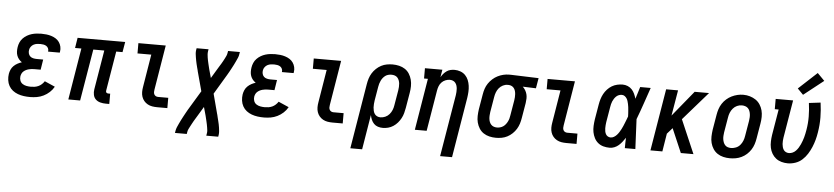

<svg xmlns="http://www.w3.org/2000/svg" viewBox="-51 -1106 7103 1636"><g transform="rotate(5 3500.0 -288.0)"><path d="M218 8Q191 8 164.5 4.5Q138 1 113.5 -8Q89 -17 69 -32.5Q49 -48 36.5 -70.5Q24 -93 20.5 -119.5Q17 -146 21 -173Q24 -191 32 -209.5Q40 -228 54.5 -242Q69 -256 86.5 -265.5Q104 -275 123 -281Q108 -291 97 -304.5Q86 -318 80 -334.5Q74 -351 73.5 -369.5Q73 -388 76 -407Q79 -427 87.5 -447Q96 -467 111.5 -483Q127 -499 146 -510Q165 -521 185 -527Q205 -533 226 -535.5Q247 -538 267 -538Q289 -538 311 -535.5Q333 -533 353.5 -526.5Q374 -520 391.5 -509Q409 -498 421 -481Q433 -464 438 -442.5Q443 -421 439 -399Q439 -397 438.5 -395Q438 -393 437 -391H337Q337 -392 337.5 -393Q338 -394 338 -394Q340 -408 334 -420Q328 -432 317.5 -438.5Q307 -445 293.5 -447.5Q280 -450 267 -450Q252 -450 237.5 -448Q223 -446 209.5 -439Q196 -432 186.5 -419Q177 -406 175 -392Q172 -376 176 -361Q180 -346 190.5 -336.5Q201 -327 216 -323.5Q231 -320 247 -320H302L288 -232H232Q220 -232 208.5 -230.5Q197 -229 185.5 -226Q174 -223 163 -217.5Q152 -212 142.5 -203.5Q133 -195 128 -184Q123 -173 121 -162Q118 -142 124.5 -124.5Q131 -107 146 -97Q161 -87 180 -83.5Q199 -80 218 -80Q234 -80 250 -82.5Q266 -85 281.5 -92Q297 -99 310 -111Q323 -123 332 -137L421 -98Q406 -71 383 -50Q360 -29 332.5 -15.5Q305 -2 276 3Q247 8 218 8Z M866 8Q842 8 819 2Q796 -4 780 -19Q764 -34 759 -57.5Q754 -81 758 -105L814 -442H720L646 0H545L618 -442H564L578 -530H985L970 -442H916L860 -105Q859 -100 859.5 -95Q860 -90 863 -86.5Q866 -83 870.5 -81.5Q875 -80 880 -80H896V8Z M1305 0Q1283 0 1262 -3.5Q1241 -7 1223 -17Q1205 -27 1192 -42.5Q1179 -58 1172.5 -77.5Q1166 -97 1166 -118.5Q1166 -140 1170 -162L1216 -442H1098V-530H1332L1269 -148Q1267 -137 1267 -126.5Q1267 -116 1271.5 -107Q1276 -98 1285 -93Q1294 -88 1305 -88H1392V0Z M1475 205 1478 187Q1481 170 1487.5 154.5Q1494 139 1501.5 123.5Q1509 108 1516.5 92.5Q1524 77 1532.5 62Q1541 47 1549 31.5Q1557 16 1566 1L1668 -168L1622 -338Q1622 -338 1622 -338Q1622 -338 1622 -338V-340Q1618 -354 1614.5 -368Q1611 -382 1607.5 -396Q1604 -410 1601.5 -424Q1599 -438 1596.5 -452.5Q1594 -467 1592.5 -482Q1591 -497 1593 -512L1596 -530H1698L1695 -512Q1693 -498 1694 -485Q1695 -472 1697 -459.5Q1699 -447 1701.5 -434.5Q1704 -422 1707 -409.5Q1710 -397 1713 -384.5Q1716 -372 1719 -360L1739 -288L1789 -371Q1796 -383 1803 -394Q1810 -405 1817 -416.5Q1824 -428 1830.5 -440Q1837 -452 1843 -463.5Q1849 -475 1854.5 -487Q1860 -499 1862 -512L1865 -530H1966L1963 -512Q1961 -495 1954 -479.5Q1947 -464 1940 -448.5Q1933 -433 1925 -417.5Q1917 -402 1909 -387Q1901 -372 1892.5 -356.5Q1884 -341 1875 -326L1774 -157L1819 13Q1819 13 1819 13Q1819 13 1819 13V15H1820Q1823 29 1826.5 43Q1830 57 1833.5 71Q1837 85 1840 99Q1843 113 1845 127.5Q1847 142 1848.5 157Q1850 172 1848 187L1845 205H1743L1746 187Q1749 173 1747.5 160Q1746 147 1744 134.5Q1742 122 1739.5 109.5Q1737 97 1734 84.5Q1731 72 1728 59.5Q1725 47 1722 35L1702 -37L1652 46Q1645 58 1638 69Q1631 80 1624.5 91.5Q1618 103 1611.5 115Q1605 127 1599 138.5Q1593 150 1587 162Q1581 174 1579 187L1576 205Z M2218 8Q2191 8 2164.5 4.5Q2138 1 2113.5 -8Q2089 -17 2069 -32.5Q2049 -48 2036.5 -70.5Q2024 -93 2020.5 -119.5Q2017 -146 2021 -173Q2024 -191 2032 -209.5Q2040 -228 2054.5 -242Q2069 -256 2086.5 -265.5Q2104 -275 2123 -281Q2108 -291 2097 -304.5Q2086 -318 2080 -334.5Q2074 -351 2073.5 -369.5Q2073 -388 2076 -407Q2079 -427 2087.5 -447Q2096 -467 2111.5 -483Q2127 -499 2146 -510Q2165 -521 2185 -527Q2205 -533 2226 -535.5Q2247 -538 2267 -538Q2289 -538 2311 -535.5Q2333 -533 2353.5 -526.5Q2374 -520 2391.5 -509Q2409 -498 2421 -481Q2433 -464 2438 -442.5Q2443 -421 2439 -399Q2439 -397 2438.5 -395Q2438 -393 2437 -391H2337Q2337 -392 2337.5 -393Q2338 -394 2338 -394Q2340 -408 2334 -420Q2328 -432 2317.5 -438.5Q2307 -445 2293.5 -447.5Q2280 -450 2267 -450Q2252 -450 2237.5 -448Q2223 -446 2209.5 -439Q2196 -432 2186.5 -419Q2177 -406 2175 -392Q2172 -376 2176 -361Q2180 -346 2190.5 -336.5Q2201 -327 2216 -323.5Q2231 -320 2247 -320H2302L2288 -232H2232Q2220 -232 2208.5 -230.5Q2197 -229 2185.5 -226Q2174 -223 2163 -217.5Q2152 -212 2142.5 -203.5Q2133 -195 2128 -184Q2123 -173 2121 -162Q2118 -142 2124.5 -124.5Q2131 -107 2146 -97Q2161 -87 2180 -83.5Q2199 -80 2218 -80Q2234 -80 2250 -82.5Q2266 -85 2281.5 -92Q2297 -99 2310 -111Q2323 -123 2332 -137L2421 -98Q2406 -71 2383 -50Q2360 -29 2332.5 -15.5Q2305 -2 2276 3Q2247 8 2218 8Z M2805 0Q2783 0 2762 -3.5Q2741 -7 2723 -17Q2705 -27 2692 -42.5Q2679 -58 2672.5 -77.5Q2666 -97 2666 -118.5Q2666 -140 2670 -162L2716 -442H2598V-530H2832L2769 -148Q2767 -137 2767 -126.5Q2767 -116 2771.5 -107Q2776 -98 2785 -93Q2794 -88 2805 -88H2892V0Z M2975 205 3067 -351Q3071 -376 3078.5 -400Q3086 -424 3099.5 -446Q3113 -468 3132.5 -486.5Q3152 -505 3175 -517Q3198 -529 3223 -533.5Q3248 -538 3272 -538Q3301 -538 3328.5 -531.5Q3356 -525 3378.5 -510Q3401 -495 3415.5 -472Q3430 -449 3437 -422Q3444 -395 3443.5 -366Q3443 -337 3438 -309L3416 -179Q3412 -156 3406 -133.5Q3400 -111 3388.5 -89.5Q3377 -68 3361 -49.5Q3345 -31 3324.5 -17.5Q3304 -4 3281 2Q3258 8 3235 8Q3213 8 3193 1.5Q3173 -5 3159 -19.5Q3145 -34 3137 -53Q3129 -72 3125 -92L3076 205ZM3207 -80Q3228 -80 3248.5 -89Q3269 -98 3283.5 -115Q3298 -132 3306 -152Q3314 -172 3317 -193L3339 -323Q3341 -337 3342 -352Q3343 -367 3341.5 -381Q3340 -395 3335 -408Q3330 -421 3321 -431Q3312 -441 3298.5 -445.5Q3285 -450 3270 -450Q3257 -450 3243 -446.5Q3229 -443 3217.5 -434.5Q3206 -426 3197 -414.5Q3188 -403 3182 -390Q3176 -377 3172 -364Q3168 -351 3166 -337L3146 -219Q3144 -204 3142.5 -188.5Q3141 -173 3142 -158.5Q3143 -144 3146.5 -129.5Q3150 -115 3158 -103.5Q3166 -92 3179 -86Q3192 -80 3207 -80Z M3743 205 3831 -323Q3833 -337 3834 -351.5Q3835 -366 3834 -379.5Q3833 -393 3829 -406Q3825 -419 3816.5 -429.5Q3808 -440 3795.5 -445Q3783 -450 3769 -450Q3750 -450 3731 -442Q3712 -434 3698.5 -419.5Q3685 -405 3678 -386.5Q3671 -368 3668 -349L3610 0H3509L3582 -442H3549V-530H3698L3687 -465Q3696 -481 3708 -495Q3720 -509 3735 -519.5Q3750 -530 3767.5 -534Q3785 -538 3802 -538Q3828 -538 3852.5 -529Q3877 -520 3894 -502.5Q3911 -485 3920.5 -462Q3930 -439 3933.5 -413.5Q3937 -388 3935.5 -361.5Q3934 -335 3930 -309L3845 205Z M4203 8Q4174 8 4146.5 1.5Q4119 -5 4096.5 -20Q4074 -35 4059.5 -58Q4045 -81 4038 -108Q4031 -135 4032 -164Q4033 -193 4037 -221L4059 -351Q4063 -376 4071 -400Q4079 -424 4093.5 -445.5Q4108 -467 4128 -485Q4148 -503 4171 -514.5Q4194 -526 4218.5 -532Q4243 -538 4268 -538Q4271 -538 4275 -538Q4279 -538 4283 -538L4521 -530L4506 -442L4393 -446Q4406 -434 4415.5 -418Q4425 -402 4429.5 -384.5Q4434 -367 4433.5 -347.5Q4433 -328 4430 -309L4408 -179Q4404 -154 4396.5 -130Q4389 -106 4375.5 -84Q4362 -62 4342.5 -43.5Q4323 -25 4300 -13Q4277 -1 4252 3.5Q4227 8 4203 8ZM4205 -80Q4205 -80 4205 -80Q4205 -80 4205 -80Q4218 -80 4232 -84Q4246 -88 4257.5 -96Q4269 -104 4278 -115.5Q4287 -127 4293.5 -140Q4300 -153 4303.5 -166Q4307 -179 4309 -193L4331 -323Q4333 -337 4334 -350.5Q4335 -364 4334 -377.5Q4333 -391 4329.5 -403.5Q4326 -416 4318.5 -426.5Q4311 -437 4299.5 -443Q4288 -449 4274 -450H4268Q4267 -450 4265 -450Q4263 -450 4262 -450Q4242 -450 4222.5 -440Q4203 -430 4189.5 -413.5Q4176 -397 4168.5 -377Q4161 -357 4158 -337L4136 -207Q4134 -193 4133 -178Q4132 -163 4133.5 -149Q4135 -135 4140 -122Q4145 -109 4154.5 -99Q4164 -89 4177 -84.5Q4190 -80 4205 -80Z M4805 0Q4783 0 4762 -3.5Q4741 -7 4723 -17Q4705 -27 4692 -42.5Q4679 -58 4672.5 -77.5Q4666 -97 4666 -118.5Q4666 -140 4670 -162L4716 -442H4598V-530H4832L4769 -148Q4767 -137 4767 -126.5Q4767 -116 4771.5 -107Q4776 -98 4785 -93Q4794 -88 4805 -88H4892V0Z M5176 8Q5148 8 5122 1Q5096 -6 5076 -22.5Q5056 -39 5044 -62.5Q5032 -86 5027 -112Q5022 -138 5023.5 -166Q5025 -194 5029 -221L5051 -351Q5055 -375 5062 -398Q5069 -421 5080.5 -442.5Q5092 -464 5109.5 -483Q5127 -502 5148 -514.5Q5169 -527 5193 -532.5Q5217 -538 5240 -538Q5263 -538 5284 -529Q5305 -520 5319.5 -504Q5334 -488 5343 -468Q5352 -448 5358 -427Q5366 -452 5374 -478Q5382 -504 5390 -530H5480Q5456 -461 5432.5 -392Q5409 -323 5383 -255Q5387 -191 5389 -127.5Q5391 -64 5395 0H5305Q5305 -22 5305.5 -44.5Q5306 -67 5307 -89Q5295 -71 5282 -54Q5269 -37 5252.5 -22.5Q5236 -8 5216 0Q5196 8 5176 8ZM5176 -80Q5191 -80 5204.5 -88Q5218 -96 5228.5 -107.5Q5239 -119 5247.5 -132.5Q5256 -146 5263 -159.5Q5270 -173 5276 -187Q5282 -201 5287.5 -215Q5293 -229 5298.5 -243Q5304 -257 5309 -271Q5309 -285 5308 -298Q5307 -311 5306 -324.5Q5305 -338 5303.5 -351Q5302 -364 5299 -377Q5296 -390 5292.5 -402Q5289 -414 5282 -424.5Q5275 -435 5264.5 -442.5Q5254 -450 5240 -450Q5227 -450 5214.5 -445Q5202 -440 5192.5 -431Q5183 -422 5175.5 -410.5Q5168 -399 5163 -387Q5158 -375 5155 -362.5Q5152 -350 5150 -337L5128 -207Q5126 -194 5125 -180.5Q5124 -167 5124 -154Q5124 -141 5126.5 -128Q5129 -115 5135 -104Q5141 -93 5152 -86.5Q5163 -80 5176 -80Z M5524 0 5612 -530H5714L5677 -311L5856 -530H5979L5768 -288L5892 0H5784L5696 -205L5651 -154L5626 0Z M6204 8Q6175 8 6147.5 1.5Q6120 -5 6097.5 -20Q6075 -35 6060 -58Q6045 -81 6038 -108Q6031 -135 6032 -164Q6033 -193 6037 -221L6059 -351Q6063 -376 6071 -400.5Q6079 -425 6093.5 -447.5Q6108 -470 6128.5 -488Q6149 -506 6172.5 -517.5Q6196 -529 6221 -535Q6246 -541 6272 -541Q6301 -541 6328 -533Q6355 -525 6377.5 -510Q6400 -495 6415 -472Q6430 -449 6437 -422.5Q6444 -396 6443.5 -366.5Q6443 -337 6438 -309L6416 -179Q6412 -154 6404 -129.5Q6396 -105 6381.5 -82.5Q6367 -60 6347 -42Q6327 -24 6303 -12.5Q6279 -1 6254 3.5Q6229 8 6204 8ZM6206 -80Q6227 -80 6248 -88.5Q6269 -97 6283.5 -114Q6298 -131 6306 -151.5Q6314 -172 6317 -193L6339 -323Q6341 -338 6342 -352.5Q6343 -367 6341 -381.5Q6339 -396 6334 -409Q6329 -422 6319.5 -431.5Q6310 -441 6296 -445.5Q6282 -450 6267 -450Q6246 -450 6226 -441Q6206 -432 6191.5 -415Q6177 -398 6169 -378Q6161 -358 6158 -337L6136 -207Q6134 -192 6133 -177.5Q6132 -163 6134 -149Q6136 -135 6141 -122Q6146 -109 6155 -99Q6164 -89 6177.5 -84.5Q6191 -80 6206 -80Z M6699 8Q6671 8 6644.5 0.5Q6618 -7 6597.5 -23Q6577 -39 6563.5 -62Q6550 -85 6544.5 -111Q6539 -137 6540 -165.5Q6541 -194 6545 -221L6582 -442H6549V-530H6698L6644 -207Q6642 -193 6641 -179Q6640 -165 6641 -152Q6642 -139 6645.5 -126Q6649 -113 6656 -102.5Q6663 -92 6675 -86Q6687 -80 6701 -80Q6717 -80 6732.5 -87Q6748 -94 6760 -106.5Q6772 -119 6781 -133.5Q6790 -148 6797 -163.5Q6804 -179 6809.5 -194.5Q6815 -210 6819.5 -225.5Q6824 -241 6827 -257Q6830 -273 6833 -289Q6843 -347 6842.5 -404.5Q6842 -462 6834 -520L6933 -532Q6942 -469 6942.5 -405Q6943 -341 6932 -276Q6927 -244 6918.5 -212.5Q6910 -181 6897 -150Q6884 -119 6865.5 -89.5Q6847 -60 6821.5 -37Q6796 -14 6763.5 -3Q6731 8 6699 8ZM6778 -585 6729 -635 6887 -781 6948 -719Z"/></g></svg>

Font: Iosevka Slab Semibold
Style: Italic
Weight: 600
Italic angle: -9°
Monospace: yes
Designer: Belleve Invis
Foundry: Belleve Invis
Version: Version 11.1.1; ttfautohint (v1.8.3)